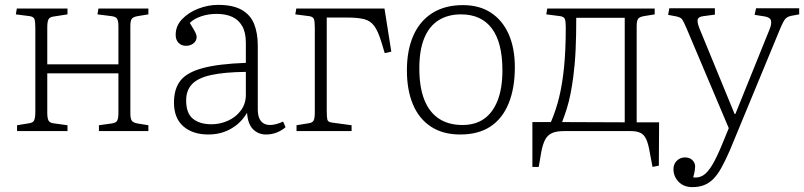

<svg xmlns="http://www.w3.org/2000/svg" viewBox="-20 -538 3300 788"><path d="M50 0V-24L99 -32Q115 -34 120 -44Q125 -54 125 -80V-425Q125 -451 121 -460.5Q117 -470 100 -472L45 -479L49 -503H257V-479L199 -470Q184 -468 179 -458.5Q174 -449 174 -426V-274H466V-429Q466 -452 460.5 -461Q455 -470 436 -472L380 -479L384 -503H589V-479L546 -472Q527 -469 521 -461Q515 -453 515 -430V-73Q515 -51 521 -42.5Q527 -34 546 -31L589 -24V0H386V-24L436 -31Q455 -33 460.5 -42Q466 -51 466 -74V-237H174V-76Q174 -53 179 -43.5Q184 -34 199 -32L257 -24V0Z M835 14Q771 14 732.5 -19.5Q694 -53 694 -117Q694 -173 720.5 -207Q747 -241 812 -258.5Q877 -276 989 -280V-362Q989 -405 974 -431Q959 -457 932.5 -469Q906 -481 869 -481Q835 -481 805.5 -471Q776 -461 759 -444Q770 -426 776 -415.5Q782 -405 784.5 -398.5Q787 -392 787 -386Q787 -370 774 -360Q761 -350 743 -350Q725 -350 713 -362Q701 -374 701 -395Q701 -432 727.5 -459.5Q754 -487 794 -502.5Q834 -518 875 -518Q936 -518 972 -497.5Q1008 -477 1023 -439.5Q1038 -402 1038 -350V-88Q1038 -57 1051 -41Q1064 -25 1088 -25Q1101 -25 1115 -29Q1129 -33 1142 -39L1152 -16Q1136 -2 1115.5 6Q1095 14 1072 14Q1040 14 1018.5 -7.5Q997 -29 994 -75Q976 -45 951.5 -25.5Q927 -6 898 4Q869 14 835 14ZM848 -28Q883 -28 915.5 -42.5Q948 -57 968.5 -84.5Q989 -112 989 -149V-243Q900 -242 846 -230Q792 -218 768 -192.5Q744 -167 744 -126Q744 -73 772 -50.5Q800 -28 848 -28Z M1197 0V-24L1246 -32Q1262 -34 1267 -43Q1272 -52 1272 -78V-425Q1272 -451 1268 -460.5Q1264 -470 1247 -472L1192 -479L1196 -503H1558L1586 -326L1559 -320L1546 -363Q1532 -410 1516 -431.5Q1500 -453 1474 -459.5Q1448 -466 1404 -466H1321V-84Q1321 -57 1323.5 -47Q1326 -37 1342 -35L1423 -24V0Z M1869 14Q1798 14 1749 -18Q1700 -50 1675 -109Q1650 -168 1650 -249Q1650 -332 1676.5 -392Q1703 -452 1754.5 -484.5Q1806 -517 1880 -517Q1948 -517 1995.5 -485.5Q2043 -454 2068 -397Q2093 -340 2093 -262Q2093 -176 2067.5 -113.5Q2042 -51 1992.5 -18.5Q1943 14 1869 14ZM1878 -25Q1931 -25 1967 -50.5Q2003 -76 2022.5 -126Q2042 -176 2042 -249Q2042 -307 2031 -350Q2020 -393 1998.5 -421.5Q1977 -450 1945.5 -464.5Q1914 -479 1872 -479Q1818 -479 1779.5 -454.5Q1741 -430 1721 -381Q1701 -332 1701 -258Q1701 -180 1721.5 -128.5Q1742 -77 1781.5 -51Q1821 -25 1878 -25Z M2658 147 2647 89Q2641 52 2632 33Q2623 14 2608 7Q2593 0 2569 0H2295Q2263 0 2245 8.5Q2227 17 2217.5 35Q2208 53 2202 83L2191 147H2165V-37H2241Q2262 -86 2275 -139.5Q2288 -193 2295 -262.5Q2302 -332 2302 -425Q2302 -451 2298 -460.5Q2294 -470 2277 -472L2222 -479L2226 -503H2667V-479L2624 -472Q2605 -469 2599 -461Q2593 -453 2593 -430V-36H2685L2684 142ZM2287 -37 2544 -36V-465H2345Q2345 -432 2344.5 -399Q2344 -366 2342.5 -334.5Q2341 -303 2338.5 -275Q2336 -247 2333 -224Q2328 -186 2321.5 -153Q2315 -120 2306 -91.5Q2297 -63 2287 -37Z M2822 230Q2786 230 2765 208Q2744 186 2744 156Q2744 135 2758 121.5Q2772 108 2791 108Q2811 108 2822 119.5Q2833 131 2833 145Q2833 151 2831.5 161.5Q2830 172 2825 190Q2847 193 2865.5 182Q2884 171 2903.5 138.5Q2923 106 2948 44L2971 -12L2798 -421Q2786 -449 2780 -458Q2774 -467 2754 -471L2722 -477L2727 -504H2914V-478L2869 -472Q2848 -470 2844 -459.5Q2840 -449 2850 -423L2995 -70H2998L3139 -419Q3147 -438 3144.5 -452.5Q3142 -467 3116 -471L3077 -477L3083 -504H3260V-479L3227 -473Q3213 -470 3204.5 -462Q3196 -454 3181 -418L2975 80Q2957 121 2941 150Q2925 179 2907.5 196.5Q2890 214 2869 222Q2848 230 2822 230Z"/></svg>

Font: Literata 18pt ExtraLight
Style: Regular
Weight: 250
Designer: Latin by Veronika Burian and Jose Scaglione. Greek by Irene Vlachou. Cyrillic by Vera Evstafieva.
Foundry: TypeTogether
Version: Version 3.103;gftools[0.9.29]